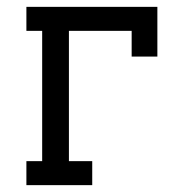

<svg xmlns="http://www.w3.org/2000/svg" viewBox="-20 -540 540 560"><path d="M57 0V-70H103V-450H57V-520H439V-375H364V-450H181V-70H249V0Z"/></svg>

Font: Iosevka Curly Slab
Style: Regular
Weight: 400
Monospace: yes
Designer: Belleve Invis
Foundry: Belleve Invis
Version: Version 22.1.2; ttfautohint (v1.8.4)